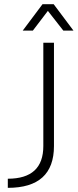

<svg xmlns="http://www.w3.org/2000/svg" viewBox="-20 -904 373 924"><path d="M239.7 -698.2V-201.2Q239.7 0 17.6 0V-43.9Q188.5 -43.9 188.5 -201.2V-698.2ZM184.6 -883.8H238.3L333.5 -756.8H284.7L210.4 -851.6L138.2 -756.8H89.4Z"/></svg>

Font: Voltera Light
Style: Light
Weight: 300
Designer: Bernd Montag
Version: Version 1.301